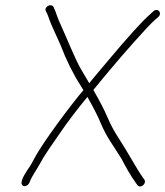

<svg xmlns="http://www.w3.org/2000/svg" viewBox="-20 -667 616 715"><path d="M551 -625 538.1 -613C509.4 -588.2 455.6 -528.7 376.8 -434.5C360.4 -414.8 346.2 -398 334.3 -384C322.4 -370 315.2 -361 312.5 -357C302.6 -374.3 292.3 -391.9 281.5 -409.6C261.8 -442.2 226.3 -530.7 209.7 -566.5C200.3 -586.8 194.2 -601.3 191.6 -610C189 -618.7 186.1 -626 183.1 -632L179.5 -641C170.3 -656.5 142.6 -641.5 151 -625L155.6 -616C158.1 -610.7 160.6 -603.8 163.3 -595.5C170 -574.7 197.1 -519.6 205.9 -498C227.4 -441.7 252.5 -391.4 281 -347C287.4 -337 290.5 -331.7 290.4 -331C249.6 -283.7 139 -136.9 108.2 -77.4C101.4 -64.3 94.8 -52.8 88.3 -43C83.1 -35.2 53.9 4.6 61.2 19.7C66.7 31.3 83.3 25.9 88.6 15C103.1 -20.4 114.8 -30.7 133 -64.8C149.1 -95.1 180.9 -138.3 198.6 -164.5C231.2 -213.1 269.4 -262.3 305.5 -306C326.8 -269 343.2 -236.7 354.7 -209.3C378.8 -151.8 401.4 -126.9 432.9 -75C450.6 -40.2 468.2 -10.5 485.8 14L491.5 22C502.7 37 526.9 17.6 517.7 2L512 -6C487.5 -40.1 454.3 -103.5 421.9 -152.5C405.9 -176.7 392 -202.5 380.4 -229.8C368.8 -257.2 351.2 -291.2 327.6 -332C345.9 -355.3 375.8 -389.6 398.6 -417.5C422.9 -447.1 529 -568.9 556.9 -593L569.7 -604C585.3 -618.7 568 -639.6 551 -625Z"/></svg>

Font: MewTooHand
Style: Ita
Weight: 400
Designer: Mew Too, Robert Jablonski
Version: Version 0.77